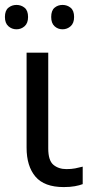

<svg xmlns="http://www.w3.org/2000/svg" viewBox="-26 -750 378 780"><path d="M233 10Q154 10 118 -32.5Q82 -75 82 -150V-536H170V-147Q170 -98 191 -80.5Q212 -63 244 -63Q264 -63 279.5 -66Q295 -69 310 -73V-2Q297 3 278 6.5Q259 10 233 10ZM-6 -681Q-6 -707 8 -718.5Q22 -730 41 -730Q60 -730 74 -718.5Q88 -707 88 -681Q88 -656 74 -643.5Q60 -631 41 -631Q22 -631 8 -643.5Q-6 -656 -6 -681ZM182 -681Q182 -707 195.5 -718.5Q209 -730 228 -730Q247 -730 261 -718.5Q275 -707 275 -681Q275 -656 261 -643.5Q247 -631 228 -631Q209 -631 195.5 -643.5Q182 -656 182 -681Z"/></svg>

Font: RS Noto Sans
Style: Regular
Weight: 400
Designer: Monotype Design Team
Foundry: Monotype Imaging Inc.
Version: Version 3.10